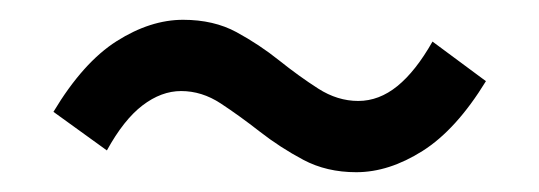

<svg xmlns="http://www.w3.org/2000/svg" viewBox="-20 -427 545 194"><path d="M340 -253Q310 -253 286.5 -265.5Q263 -278 242.5 -294Q222 -310 203 -322.5Q184 -335 163 -335Q143 -335 124 -320.5Q105 -306 88 -275L34 -314Q64 -364 98 -385.5Q132 -407 165 -407Q196 -407 219 -394.5Q242 -382 262 -366Q282 -350 301.5 -337.5Q321 -325 342 -325Q363 -325 381.5 -340Q400 -355 417 -385L471 -345Q441 -296 407 -274.5Q373 -253 340 -253Z"/></svg>

Font: UmiuVSE Medium
Style: Regular
Weight: 500
Designer: Paul D. Hunt
Foundry: Adobe
Version: Version 3.046;September 5, 2023;FontCreator 14.0.0.2901 64-b